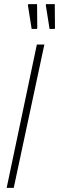

<svg xmlns="http://www.w3.org/2000/svg" viewBox="-20 -902 284 922"><path d="M12 0 157 -688H193L46 0ZM157 -763H132L114 -877L116 -882H158L159 -768ZM243 -763H218L200 -877L201 -882H243L244 -768Z"/></svg>

Font: Saira ExtraCondensed Thin
Style: Italic
Weight: 250
Width: 2
Italic angle: -12°
Designer: Hector Gatti with collaboration of the Omnibus-Type team
Foundry: Omnibus-Type
Version: Version 1.101